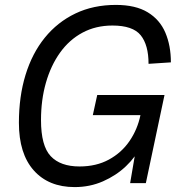

<svg xmlns="http://www.w3.org/2000/svg" viewBox="-20 -746 720 782"><path d="M284 16Q178 16 117.5 -52Q57 -120 57 -246Q57 -353 84 -441Q111 -529 162.5 -592.5Q214 -656 287 -691Q360 -726 452 -726Q532 -726 581.5 -696Q631 -666 653.5 -613Q676 -560 676 -492L585 -486Q585 -563 553 -602.5Q521 -642 438 -642Q370 -642 316 -613Q262 -584 224.5 -531.5Q187 -479 167 -409Q147 -339 147 -257Q147 -152 186.5 -110Q226 -68 304 -68Q372 -68 423.5 -96Q475 -124 507.5 -171.5Q540 -219 552 -277H358L376 -359H650L574 0H510L538 -164L554 -152Q533 -107 493 -69Q453 -31 399.5 -7.5Q346 16 284 16Z"/></svg>

Font: Geist
Style: Italic
Weight: 400
Italic angle: -12°
Designer: Basement.studio, Andrés Briganti, Mateo Zaragoza
Foundry: Basement.studio, Vercel, Andrés Briganti, Guido Ferreyra, Mateo Zaragoza
Version: Version 1.500